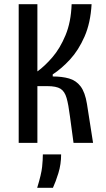

<svg xmlns="http://www.w3.org/2000/svg" viewBox="-20 -680 506 914"><path d="M69 0V-660H158V-340Q194 -366 230 -408Q266 -450 292 -512.5Q318 -575 321 -660H416Q411 -571 382.5 -506Q354 -441 313.5 -397Q273 -353 231 -326V-316Q275 -316 308.5 -306.5Q342 -297 363.5 -269Q385 -241 394 -185L423 0H330L313 -126Q306 -182 297 -213.5Q288 -245 268 -257.5Q248 -270 205 -270H158V0ZM157 214Q177 149 180.5 114.5Q184 80 184 55H271Q271 102 258 144Q245 186 232 214Z"/></svg>

Font: Bricolage Grotesque 12pt Condensed
Style: Regular
Weight: 400
Width: 3
Designer: Mathieu Triay
Foundry: Atelier Triay
Version: Version 1.001; ttfautohint (v1.8.4.7-5d5b);gftools[0.9.33.de